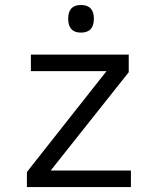

<svg xmlns="http://www.w3.org/2000/svg" viewBox="-20 -757 640 777"><path d="M509.8 0H88.9V-61L411.1 -469.2H105V-536.1H501V-464.8L185.1 -66.9H509.8ZM307.6 -736.8Q359.9 -736.8 359.9 -681.2Q359.9 -625 307.6 -625Q255.9 -625 255.9 -681.2Q255.9 -736.8 307.6 -736.8Z"/></svg>

Font: Droid Sans Mono
Style: Regular
Weight: 400
Monospace: yes
Foundry: Ascender Corporation
Version: Version 1.00 build 112